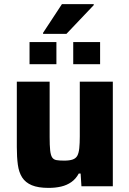

<svg xmlns="http://www.w3.org/2000/svg" viewBox="-20 -908 631 936"><path d="M217 8Q166 8 135 -5Q104 -18 88 -43Q72 -68 67 -105Q62 -142 62 -191V-510H222V-240Q222 -199 224.5 -175.5Q227 -152 234 -141Q241 -130 255 -127.5Q269 -125 293 -125Q319 -125 334.5 -130.5Q350 -136 357 -149Q364 -162 366.5 -185.5Q369 -209 369 -244V-510H530V0H377L373 -62H364Q350 -36 328 -20.5Q306 -5 278 1.5Q250 8 217 8ZM124 -595V-703H255V-595ZM337 -595V-703H468V-595ZM190 -743V-748L282 -888H437V-883L304 -743Z"/></svg>

Font: Saira Thin
Style: Bold
Weight: 700
Version: Version 1.101